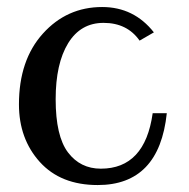

<svg xmlns="http://www.w3.org/2000/svg" viewBox="-20 -516 535 544"><path d="M256.8 8.3Q151.9 8.3 92.8 -57.1Q33.7 -122.6 33.7 -220.2Q33.7 -345.7 101.6 -420.9Q169.4 -496.1 269.5 -496.1Q359.4 -496.1 416 -424.3L375.5 -400.9Q340.3 -451.2 273.4 -451.2Q208.5 -451.2 173.1 -393.6Q137.7 -335.9 137.7 -234.9Q137.7 -130.4 172.6 -84.2Q207.5 -38.1 265.6 -38.1Q390.6 -38.1 412.6 -195.3H452.6Q431.2 8.3 256.8 8.3Z"/></svg>

Font: Munson
Style: Regular
Weight: 400
Designer: Paul James MIller
Foundry: High-Logic / Made with FontCreator
Version: Version 2.10;May 5, 2019;FontCreator 11.5.0.2430 64-bit